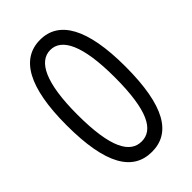

<svg xmlns="http://www.w3.org/2000/svg" viewBox="-199 -694 773 773"><g transform="rotate(-45 187.5 -308.0)"><path d="M188 11C295 11 355 -84 355 -308C355 -525 295 -627 188 -627C80 -627 20 -525 20 -308C20 -84 80 11 188 11ZM188 -48C123 -48 81 -117 81 -308C81 -490 123 -569 188 -569C253 -569 294 -490 294 -308C294 -117 253 -48 188 -48Z"/></g></svg>

Font: Inconsolata Condensed
Style: Regular
Weight: 400
Width: 3
Monospace: yes
Designer: Raph Levien, Cyreal, Brenton Simpson
Foundry: Raph Levien, Cyreal, Google
Version: Version 3.100